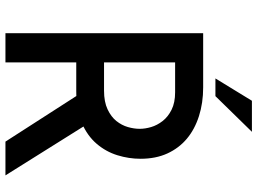

<svg xmlns="http://www.w3.org/2000/svg" viewBox="-140 -805 945 705"><g transform="rotate(90 332.5 -452.5)"><path d="M301 -726Q358 -726 406.5 -710.5Q455 -695 489.5 -666Q524 -637 543.5 -594.5Q563 -552 563 -496Q563 -453 550 -411Q537 -369 508 -335Q479 -301 432 -280.5Q385 -260 315 -260H209V0H102V-726ZM313 -362Q354 -362 381.5 -375Q409 -388 424.5 -407.5Q440 -427 446.5 -449.5Q453 -472 453 -493Q453 -513 446.5 -535Q440 -557 424.5 -577Q409 -597 383 -610Q357 -623 319 -623H209V-362ZM436 -300 624 0H500L309 -297ZM464 -905 333 -771H268L350 -905Z"/></g></svg>

Font: Josefin Sans Thin Medium
Style: Regular
Weight: 500
Version: Version 2.000